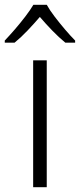

<svg xmlns="http://www.w3.org/2000/svg" viewBox="-51 -785 335 805"><path d="M145 0H88V-532H145ZM145 -765Q157 -743 178 -715.5Q199 -688 222 -661Q245 -634 264 -615V-606H223Q196 -628 168 -657Q140 -686 116 -714Q92 -686 64.5 -657Q37 -628 10 -606H-31V-615Q-12 -635 11 -661.5Q34 -688 55 -715.5Q76 -743 89 -765Z"/></svg>

Font: Noto Sans Gurmukhi UI Light
Style: Regular
Weight: 300
Designer: Jelle Bosma - Monotype Design Team
Foundry: Monotype Imaging Inc.
Version: Version 2.004; ttfautohint (v1.8.4.7-5d5b)